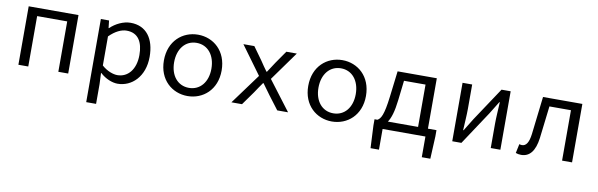

<svg xmlns="http://www.w3.org/2000/svg" viewBox="-48 -933 4895 1572"><g transform="rotate(10 2400.0 -146.5)"><path d="M93 0H175V-419H425V0H507V-486H93Z M693 205H775V41L771 -51H774C817 -11 874 12 919 12C1036 12 1140 -85 1140 -250C1140 -401 1070 -498 939 -498C879 -498 816 -467 771 -424H768L761 -486H693ZM905 -57C872 -57 821 -73 775 -114V-356C825 -406 875 -429 918 -429C1015 -429 1055 -357 1055 -250C1055 -130 992 -57 905 -57Z M1500 12C1628 12 1740 -81 1740 -242C1740 -405 1628 -498 1500 -498C1372 -498 1260 -405 1260 -242C1260 -81 1372 12 1500 12ZM1500 -56C1407 -56 1345 -131 1345 -242C1345 -354 1407 -430 1500 -430C1593 -430 1655 -354 1655 -242C1655 -131 1593 -56 1500 -56Z M1864 0H1952L2032 -112C2052 -143 2072 -171 2092 -200H2096C2117 -172 2140 -140 2160 -112L2245 0H2335L2149 -245L2322 -486H2235L2162 -381C2145 -354 2125 -324 2107 -297H2103C2083 -324 2063 -353 2046 -379L1969 -486H1878L2049 -252Z M2700 12C2828 12 2940 -81 2940 -242C2940 -405 2828 -498 2700 -498C2572 -498 2460 -405 2460 -242C2460 -81 2572 12 2700 12ZM2700 -56C2607 -56 2545 -131 2545 -242C2545 -354 2607 -430 2700 -430C2793 -430 2855 -354 2855 -242C2855 -131 2793 -56 2700 -56Z M3206 -255 3225 -419H3404V-67H3153C3177 -102 3195 -159 3206 -255ZM3051 172H3121V0H3477V172H3548L3557 -15V-67H3486V-486H3160L3134 -271C3115 -114 3093 -82 3066 -67H3042V-15Z M3700 0H3776L3960 -278C3978 -307 4006 -352 4024 -382H4028C4025 -319 4020 -254 4020 -202V0H4100V-486H4024L3840 -209C3822 -179 3794 -135 3776 -105H3772C3775 -167 3780 -232 3780 -284V-486H3700Z M4274 12C4345 12 4388 -42 4402 -150C4413 -239 4424 -330 4434 -419H4613V0H4696V-486H4369C4357 -381 4345 -276 4332 -171C4323 -99 4301 -68 4267 -68C4258 -68 4252 -70 4245 -72L4229 4C4243 9 4256 12 4274 12Z"/></g></svg>

Font: Hasklig
Style: Regular
Weight: 400
Monospace: yes
Designer: Paul D. Hunt, Teo Tuominen
Foundry: Adobe Systems Incorporated
Version: Version 2.030;PS 1.0;hotconv 16.6.51;makeotf.lib2.5.65220